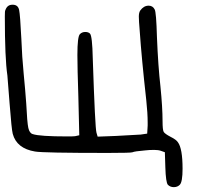

<svg xmlns="http://www.w3.org/2000/svg" viewBox="-31 -642 849 806"><path d="M-8.8 -598.6Q-1 -622.1 20.5 -622.1H24.4Q44.9 -621.1 49.3 -600.1Q53.7 -579.1 58.6 -479.5Q61.5 -402.3 68.4 -332.5Q75.2 -262.7 79.1 -208Q83 -127 87.9 -105Q92.8 -83 106.4 -79.1Q134.8 -69.3 252 -69.3Q278.3 -69.3 284.2 -70.3L301.8 -74.2L297.9 -237.3Q293.9 -356.4 293.9 -411.1Q293.9 -489.3 304.7 -499Q313.5 -507.8 327.1 -507.8Q339.8 -507.8 346.7 -501Q356.4 -491.2 358.4 -397.5Q368.2 -103.5 374 -85L378.9 -68.4L455.1 -71.3Q557.6 -77.1 559.6 -77.1L586.9 -81.1L588.9 -115.2V-127Q588.9 -167 583 -221.7Q563.5 -396.5 555.7 -509.8Q551.8 -555.7 551.8 -572.3Q551.8 -588.9 557.6 -597.7Q572.3 -618.2 592.8 -618.2Q610.4 -618.2 618.2 -602.5Q625 -591.8 627.9 -485.4Q632.8 -364.3 642.6 -278.3Q651.4 -190.4 651.4 -132.8Q651.4 -96.7 656.2 -88.4Q661.1 -80.1 685.5 -67.4Q709 -55.7 715.8 -44.9Q735.4 -18.6 735.4 66.4Q735.4 122.1 723.6 133.8Q713.9 143.6 698.7 143.6Q683.6 143.6 673.8 133.8Q665 124 663.1 60.5L661.1 -2.9L644.5 -8.8Q633.8 -12.7 616.2 -12.7Q595.7 -12.7 579.1 -10.7Q533.2 -6.8 525.4 -2.9Q520.5 0 421.9 0Q149.4 0 116.2 -5.9Q39.1 -18.6 22.5 -80.1Q17.6 -98.6 9.3 -207Q1 -315.4 0 -325.2Q-10.7 -396.5 -10.7 -573.2Q-10.7 -596.7 -8.8 -598.6Z"/></svg>

Font: Schoolbell
Style: Regular
Weight: 400
Designer: Font Diner, Inc
Foundry: Font Diner, Inc
Version: Version 1.001